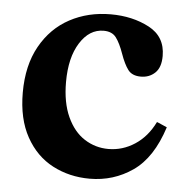

<svg xmlns="http://www.w3.org/2000/svg" viewBox="-44 -579 612 633"><g transform="rotate(5 261.5 -263.0)"><path d="M298 -536Q370 -536 425 -507Q480 -478 480 -414Q480 -376 461 -358Q442 -340 414 -340Q385 -340 371.5 -358Q358 -376 346 -410Q334 -444 320.5 -462Q307 -480 279 -480Q232 -480 201 -431Q170 -382 170 -301Q170 -233 191.5 -186Q213 -139 249 -116Q285 -93 328 -93Q375 -93 415.5 -119.5Q456 -146 480 -195H482L514 -181Q481 -78 417.5 -34Q354 10 275 10Q208 10 152.5 -19Q97 -48 64 -107.5Q31 -167 31 -254Q31 -344 66.5 -407.5Q102 -471 162.5 -503.5Q223 -536 298 -536Z"/></g></svg>

Font: Minipax
Style: Bold
Weight: 600
Designer: Raphaël Ronot, Igor Stepanchenko (Cyrillic)
Foundry: steppetype
Version: Version 1.002